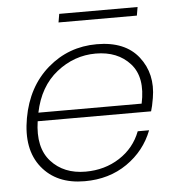

<svg xmlns="http://www.w3.org/2000/svg" viewBox="-51 -736 727 791"><g transform="rotate(-5 312.5 -340.0)"><path d="M358 -512Q269 -512 196.5 -454.5Q124 -397 102 -290H529Q552 -397 500.5 -454.5Q449 -512 358 -512ZM550 -178Q518 -95 443.5 -43.5Q369 8 268 8Q152 8 91 -68Q30 -144 53 -272Q76 -400 162.5 -475Q249 -550 366 -550Q483 -550 538.5 -479Q594 -408 577 -309Q571 -273 565 -255H96Q80 -147 132.5 -89Q185 -31 275 -31Q354 -31 415.5 -70.5Q477 -110 503 -178ZM217 -653 223 -688H547L541 -653Z"/></g></svg>

Font: Poppins ExtraLight
Style: Italic
Weight: 275
Italic angle: -10°
Designer: Ninad Kale (Devanagari), Jonny Pinhorn (Latin)
Foundry: Indian Type Foundry
Version: Version 3.200;PS 1.000;hotconv 16.6.54;makeotf.lib2.5.65590